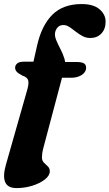

<svg xmlns="http://www.w3.org/2000/svg" viewBox="-33 -738 548 961"><path d="M209.1 -348.8 238.7 -428 351.9 -427.6Q374 -427.6 386 -421.5Q398.1 -415.3 398.1 -398.5Q398.1 -385 388.4 -373.6Q378.8 -362.2 361.7 -355.5Q344.7 -348.8 322.1 -348.8ZM42.7 -398.5Q42.7 -412.1 53.4 -420.7Q64 -429.2 85.1 -429.2H134.4L152.2 -507.9Q174.5 -609.2 228.3 -663.5Q282 -717.7 375.4 -717.7Q435 -717.7 465.3 -691.5Q495.6 -665.2 495.6 -629.9Q495.6 -592.6 474.3 -570.2Q453 -547.8 418.6 -547.8Q397.6 -547.8 379.4 -557.7Q361.3 -567.6 345.3 -580.3Q329.3 -592.9 314.4 -602.8Q299.5 -612.7 284.5 -612.7Q268.1 -612.7 257.5 -602.9Q247 -593 243 -576.4Q239.5 -559.3 248.1 -538.1Q256.7 -516.8 269.1 -493.3Q281.6 -469.8 289.1 -445.5Q296.7 -421.1 290.3 -397.8L184.1 2.2Q180.2 17.4 178.5 29.2Q176.9 40.9 176.9 49.5Q176.9 66 186.7 76Q196.6 86 206.4 95.1Q216.3 104.2 216.3 119.1Q216.3 140.6 192 159.9Q167.7 179.3 129.6 191.3Q91.5 203.4 49.7 203.4Q5.3 203.4 -7.2 173.2Q-19.7 143 -3.1 85.3L103.4 -288.7Q112.8 -321.9 107.7 -336.9Q102.5 -351.9 79.5 -359.5Q56.7 -371.1 49.7 -380.1Q42.7 -389 42.7 -398.5Z"/></svg>

Font: Fraunces
Style: Italic
Weight: 900
Italic angle: -16°
Version: Version 1.000;[0bf87f6ff]